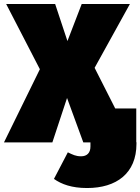

<svg xmlns="http://www.w3.org/2000/svg" viewBox="-33 -718 708 968"><path d="M654 -1V-171H548L444 -376L622 -698H379L307 -511L245 -698H-2L168 -369L-13 0H231L305 -224L387 0H423V21C423 53 405 70 376 70C349 70 334 62 309 50L239 184C277 211 329 230 406 230C554 230 655 156 655 7V-1Z"/></svg>

Font: Fira Sans Ultra
Style: Regular
Weight: 950
Designer: Carrois Corporate & Edenspiekermann AG
Foundry: Carrois Corporate GbR & Edenspiekermann AG
Version: Version 4.203;PS 004.203;hotconv 1.0.88;makeotf.lib2.5.64775